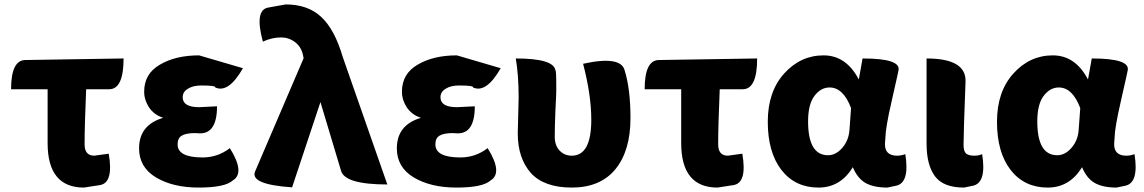

<svg xmlns="http://www.w3.org/2000/svg" viewBox="-20 -833 5167 867"><path d="M359 14Q195 14 195 -187V-430H30Q30 -562 95 -562L538 -569Q538 -430 473 -430H369Q362 -266 362 -181Q362 -130 406 -130L471 -139Q494 -6 430 3Z M877 14Q761 14 684 -32Q608 -78 608 -163Q608 -269 717 -301Q676 -314 653 -348Q631 -382 631 -419Q631 -500 702 -541Q773 -583 879 -583L1077 -525Q1012 -411 952 -438Q956 -447 889 -447Q851 -447 828 -432Q805 -418 805 -394Q805 -349 879 -349L960 -353Q960 -227 879 -231L861 -232Q819 -232 800 -220Q782 -209 782 -181Q782 -122 895 -122Q963 -122 1018 -164Q1088 -52 1031 -18Q996 14 877 14Z M1299 13Q1107 0 1132 -59L1351 -570L1348 -585Q1340 -622 1312 -643Q1284 -664 1249 -664Q1208 -664 1167 -645Q1128 -789 1192 -799L1270 -813Q1370 -813 1430 -757Q1491 -701 1528 -575L1729 0Q1537 0 1520 -62L1427 -372Z M2041 14Q1925 14 1848 -32Q1772 -78 1772 -163Q1772 -269 1881 -301Q1840 -314 1817 -348Q1795 -382 1795 -419Q1795 -500 1866 -541Q1937 -583 2043 -583L2241 -525Q2176 -411 2116 -438Q2120 -447 2053 -447Q2015 -447 1992 -432Q1969 -418 1969 -394Q1969 -349 2043 -349L2124 -353Q2124 -227 2043 -231L2025 -232Q1983 -232 1964 -220Q1946 -209 1946 -181Q1946 -122 2059 -122Q2127 -122 2182 -164Q2252 -52 2195 -18Q2160 14 2041 14Z M2562 14Q2437 14 2377 -52Q2318 -119 2318 -231Q2318 -258 2320 -311Q2322 -365 2322 -392Q2322 -495 2309 -569Q2481 -569 2488 -515Q2492 -521 2492 -427Q2492 -409 2488 -333Q2485 -258 2485 -216Q2485 -176 2507 -153Q2529 -130 2562 -130Q2650 -130 2650 -292Q2650 -404 2613 -545Q2785 -583 2801 -514Q2827 -430 2827 -300Q2827 -152 2759 -69Q2691 14 2562 14Z M3220 14Q3056 14 3056 -187V-430H2891Q2891 -562 2956 -562L3399 -569Q3399 -430 3334 -430H3230Q3223 -266 3223 -181Q3223 -130 3267 -130L3332 -139Q3355 -6 3291 3Z M3676 14Q3571 14 3509 -65Q3447 -145 3447 -283Q3447 -419 3521 -501Q3595 -583 3699 -583Q3801 -583 3858 -474L3875 -569Q4051 -569 4037 -514L4032 -490Q4017 -425 4011 -397Q4005 -370 3994 -320Q3984 -271 3980 -238L3976 -182Q3976 -130 4031 -130Q4050 -130 4068 -137Q4089 -6 4025 6L3987 14Q3925 14 3888 -7Q3852 -28 3831 -78Q3775 14 3676 14ZM3719 -132Q3755 -132 3784 -166Q3813 -200 3816 -248L3823 -345Q3788 -438 3726 -438Q3686 -438 3657 -399Q3629 -361 3629 -285Q3629 -132 3719 -132Z M4333 14Q4240 14 4202 -37Q4164 -88 4164 -185V-569Q4344 -569 4340 -464Q4331 -231 4331 -179Q4331 -151 4342 -140Q4354 -130 4380 -130Q4400 -130 4415 -137Q4436 -6 4372 6Z M4711 14Q4606 14 4544 -65Q4482 -145 4482 -283Q4482 -419 4556 -501Q4630 -583 4734 -583Q4836 -583 4893 -474L4910 -569Q5086 -569 5072 -514L5067 -490Q5052 -425 5046 -397Q5040 -370 5029 -320Q5019 -271 5015 -238L5011 -182Q5011 -130 5066 -130Q5085 -130 5103 -137Q5124 -6 5060 6L5022 14Q4960 14 4923 -7Q4887 -28 4866 -78Q4810 14 4711 14ZM4754 -132Q4790 -132 4819 -166Q4848 -200 4851 -248L4858 -345Q4823 -438 4761 -438Q4721 -438 4692 -399Q4664 -361 4664 -285Q4664 -132 4754 -132Z"/></svg>

Font: Swei Half Moon CJK SC
Style: Black
Weight: 900
Version: Version 2.071